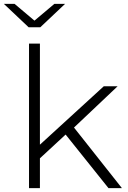

<svg xmlns="http://www.w3.org/2000/svg" viewBox="-45 -966 657 986"><path d="M581 0H512L292 -275L160 -153V0H104V-742H160V-223L488 -523H559L335 -311ZM162 -826H102L-25 -946H30L132 -860L234 -946H289Z"/></svg>

Font: Montserrat-Alt1 Light
Style: Regular
Weight: 300
Designer: Differentunic
Foundry: Differentunic
Version: Version 7.222